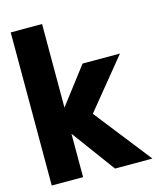

<svg xmlns="http://www.w3.org/2000/svg" viewBox="-114 -843 762 923"><g transform="rotate(-15 267.0 -381.0)"><path d="M28 0H184V-216L343 0H529L308 -282L509 -528H323L184 -346V-762H28Z"/></g></svg>

Font: Asimov Pro
Style: Blk
Weight: 900
Designer: Google
Version: Version 2.000980; 2014